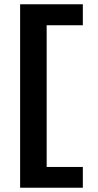

<svg xmlns="http://www.w3.org/2000/svg" viewBox="-20 -733 458 897"><path d="M367 -713H74V144H367V47H198V-615H367Z"/></svg>

Font: Geom SemiBold
Style: Bold
Weight: 600
Version: Version 1.102